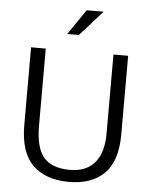

<svg xmlns="http://www.w3.org/2000/svg" viewBox="-57 -881 740 938"><g transform="rotate(5 313.0 -412.5)"><path d="M75 -630H147V-253Q147 -143 187.5 -96.5Q228 -50 316 -50Q359 -50 390 -64Q421 -78 440.5 -103Q460 -128 469.5 -163Q479 -198 479 -241V-630H551V-244Q551 -114 489.5 -52.5Q428 9 316 9Q203 9 139 -52.5Q75 -114 75 -249ZM302 -710H245L330 -834H413Z"/></g></svg>

Font: Mukta Mahee Light
Style: Regular
Weight: 300
Designer: Shuchita Grover, Noopur Datye, Girish Dalvi, Yashodeep Gholap
Foundry: Ek Type
Version: Version 2.538;PS 1.000;hotconv 16.6.51;makeotf.lib2.5.65220;